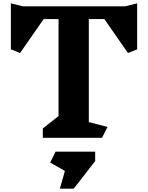

<svg xmlns="http://www.w3.org/2000/svg" viewBox="-20 -824 885 1148"><path d="M800 -529 745 -507 604 -710H511V-94L623 -65L590 0H236V-56L330 -130V-710H241L100 -507L45 -529V-804L117 -786H728L800 -804ZM549 139 421 304H338L368 198L280 148L312 83H549Z"/></svg>

Font: Inknut Antiqua
Style: Bold
Weight: 700
Designer: Claus Eggers Sørensen
Foundry: Claus Eggers Sørensen
Version: Version 1.003; ttfautohint (v1.8.2) -l 8 -r 50 -G 200 -x 14 